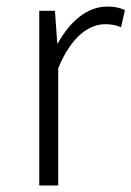

<svg xmlns="http://www.w3.org/2000/svg" viewBox="-20 -567 402 587"><path d="M100 0H158V-358C198 -457 254 -493 301 -493C322 -493 333 -490 350 -484L362 -536C345 -544 329 -547 308 -547C246 -547 194 -501 157 -435H155L148 -534H100Z"/></svg>

Font: Noto Sans TC Light
Style: Regular
Weight: 300
Designer: Ryoko NISHIZUKA 西塚涼子 (kana, bopomofo & ideographs); Paul D. Hunt (Latin, Greek & Cyrillic); Sandoll Communications 산돌커뮤니
Foundry: Adobe
Version: Version 2.004;hotconv 1.0.118;makeotfexe 2.5.65603